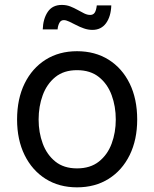

<svg xmlns="http://www.w3.org/2000/svg" viewBox="-20 -765 640 796"><path d="M299.3 11.7Q225.1 11.7 169.2 -23.4Q113.3 -58.6 82 -122.1Q50.8 -185.5 50.8 -269.5Q50.8 -355 82 -418.7Q113.3 -482.4 169.2 -517.6Q225.1 -552.7 299.3 -552.7Q374 -552.7 430.2 -517.6Q486.3 -482.4 517.6 -418.7Q548.8 -355 548.8 -269.5Q548.8 -185.5 517.6 -122.1Q486.3 -58.6 430.2 -23.4Q374 11.7 299.3 11.7ZM299.3 -66.9Q354.5 -66.9 390.1 -95.2Q425.8 -123.5 442.9 -169.7Q460 -215.8 460 -269.5Q460 -323.7 442.9 -370.4Q425.8 -417 390.1 -445.6Q354.5 -474.1 299.3 -474.1Q244.6 -474.1 209.5 -445.6Q174.3 -417 157.2 -370.6Q140.1 -324.2 140.1 -269.5Q140.1 -215.8 157.2 -169.7Q174.3 -123.5 209.5 -95.2Q244.6 -66.9 299.3 -66.9ZM363.3 -641.1Q345.2 -641.1 327.9 -647.2Q310.5 -653.3 295.2 -661.4Q279.8 -669.4 266.8 -675.5Q253.9 -681.6 244.6 -681.6Q231.9 -681.6 225.8 -669.4Q219.7 -657.2 218.8 -643.1H157.2Q158.7 -687 178 -715.8Q197.3 -744.6 236.3 -744.6Q255.4 -744.6 271.5 -738.3Q287.6 -731.9 301.8 -723.9Q315.9 -715.8 328.9 -709.5Q341.8 -703.1 354 -703.1Q366.2 -703.1 372.6 -712.4Q378.9 -721.7 381.3 -742.7H441.4Q439.9 -696.8 419.7 -668.9Q399.4 -641.1 363.3 -641.1Z"/></svg>

Font: Inter Variable LoSnoCo
Style: Regular
Weight: 400
Designer: Rasmus Andersson
Foundry: rsms
Version: Version 4.000;git-a52131595; featfreeze: case,dlig,ss01,ss02